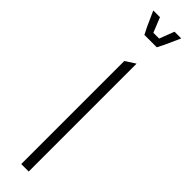

<svg xmlns="http://www.w3.org/2000/svg" viewBox="-242 -651 635 635"><g transform="rotate(45 75.0 -334.0)"><path d="M60 0V-482L94 -504H95V0ZM46 -590 33 -616 10 -667V-668H41L62 -616H89L109 -668H140V-667L117 -616L104 -590Z"/></g></svg>

Font: Foldit Thin ExtraLight
Style: Regular
Weight: 250
Version: Version 1.003